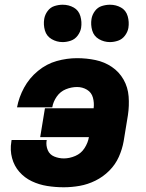

<svg xmlns="http://www.w3.org/2000/svg" viewBox="-20 -784 616 812"><path d="M250 8Q283 8 317 2Q351 -4 383.5 -20Q416 -36 442 -62Q468 -88 482.5 -120.5Q497 -153 503 -187L521 -297Q527 -337 524 -376Q521 -415 502.5 -447.5Q484 -480 453 -501Q422 -522 384 -530Q346 -538 306 -538Q263 -538 220 -526Q177 -514 140.5 -484Q104 -454 82 -413.5Q60 -373 52 -330H201Q205 -354 220 -375.5Q235 -397 258.5 -406.5Q282 -416 306 -416Q329 -416 348 -404.5Q367 -393 373 -371Q379 -349 376 -326H170L150 -204H356Q352 -180 337.5 -157.5Q323 -135 298.5 -124.5Q274 -114 250 -114Q229 -114 209.5 -122Q190 -130 182 -149Q174 -168 177 -189L178 -192H29Q29 -188 28 -185Q22 -149 31 -115.5Q40 -82 62 -57Q84 -32 114.5 -17.5Q145 -3 179.5 2.5Q214 8 250 8ZM445 -606Q462 -606 479.5 -612Q497 -618 508.5 -633.5Q520 -649 523 -666Q527 -691 520 -715.5Q513 -740 492 -752Q471 -764 445 -764Q428 -764 410.5 -758.5Q393 -753 381.5 -737.5Q370 -722 367 -704Q363 -679 370 -655Q377 -631 398.5 -618.5Q420 -606 445 -606ZM245 -606Q262 -606 279.5 -612Q297 -618 308.5 -633.5Q320 -649 323 -666Q327 -691 320 -715.5Q313 -740 292 -752Q271 -764 245 -764Q228 -764 210.5 -758.5Q193 -753 181.5 -737.5Q170 -722 167 -704Q163 -679 170 -655Q177 -631 198.5 -618.5Q220 -606 245 -606Z"/></svg>

Font: Iosevka Sparkle Heavy Oblique
Style: Regular
Weight: 900
Italic angle: -9°
Designer: Belleve Invis
Foundry: Belleve Invis
Version: Version 4.5.0; ttfautohint (v1.8.3)